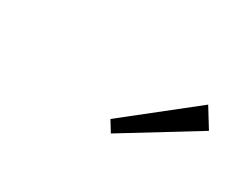

<svg xmlns="http://www.w3.org/2000/svg" viewBox="-37 -803 505 404"><g transform="rotate(30 215.5 -600.5)"><path d="M414 -631 238 -523 222 -549 385 -678Z"/></g></svg>

Font: Zilla Slab Light
Style: Italic
Weight: 300
Italic angle: -6°
Designer: Typotheque.com
Foundry: Typotheque type foundry
Version: Version 1.1; 2017; ttfautohint (v1.6)